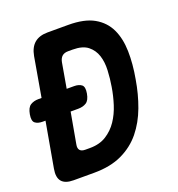

<svg xmlns="http://www.w3.org/2000/svg" viewBox="-147 -839 879 948"><g transform="rotate(-20 292.5 -365.0)"><path d="M79 0Q35 0 17 -21.5Q-1 -43 7 -87L49 -324H34Q9 -324 -5 -335Q-19 -346 -13 -380Q-7 -414 10.5 -425Q28 -436 53 -436H69L105 -643Q113 -687 138.5 -708.5Q164 -730 208 -730H316Q401 -730 451 -701.5Q501 -673 524.5 -623.5Q548 -574 549.5 -507Q551 -440 537 -363Q525 -290 500.5 -224Q476 -158 435.5 -108Q395 -58 334 -29Q273 0 187 0ZM152 -162Q148 -142 156.5 -132Q165 -122 185 -122H209Q260 -122 295.5 -144.5Q331 -167 354.5 -202Q378 -237 392 -281Q406 -325 413 -369Q420 -410 422 -453Q424 -496 413 -530Q402 -564 374.5 -586Q347 -608 295 -608H271Q251 -608 239.5 -598Q228 -588 224 -568L201 -436H240Q265 -436 279 -425Q293 -414 287 -380Q281 -346 263.5 -335Q246 -324 221 -324H181Z"/></g></svg>

Font: Maple Mono
Style: Bold Italic
Weight: 700
Italic angle: -10°
Monospace: yes
Designer: subframe7536
Version: Version 7.000